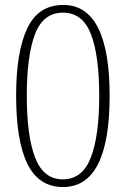

<svg xmlns="http://www.w3.org/2000/svg" viewBox="-20 -744 508 774"><path d="M234 10Q137 10 91 -82.5Q45 -175 45 -359Q45 -534 89.5 -629Q134 -724 235 -724Q329 -724 375.5 -631.5Q422 -539 422 -358Q422 10 234 10ZM233 -21Q312 -21 346 -108.5Q380 -196 380 -358Q380 -520 346.5 -606.5Q313 -693 234 -693Q154 -693 121 -606Q88 -519 88 -358Q88 -194 122 -107.5Q156 -21 233 -21Z"/></svg>

Font: Noto Serif Ethiopic Condensed ExtraLight
Style: Regular
Weight: 200
Width: 3
Designer: Monotype Design Team
Foundry: Monotype Imaging Inc.
Version: Version 2.102; ttfautohint (v1.8.4.7-5d5b)